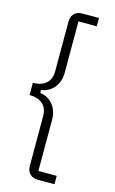

<svg xmlns="http://www.w3.org/2000/svg" viewBox="-135 -812 602 1002"><g transform="rotate(15 166.0 -311.0)"><path d="M269 138V93H170V-185C170 -248 131 -296 74 -303V-319C131 -326 170 -374 170 -437V-715H269V-760H179C140 -760 120 -735 120 -700V-431C120 -373 81 -344 23 -344V-278C81 -278 120 -249 120 -191V78C120 113 140 138 179 138Z"/></g></svg>

Font: IBM Plex Devanagari Light
Style: Regular
Weight: 300
Designer: Mike Abbink, Paul van der Laan, Pieter van Rosmalen, Erin McLaughlin
Foundry: Bold Monday
Version: Version 1.0